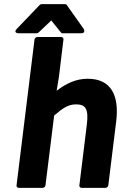

<svg xmlns="http://www.w3.org/2000/svg" viewBox="-20 -897 598 929"><path d="M60 0C59 5 63 12 71 12H186C191 12 199 8 200 0L242 -338C285 -375 311 -392 348 -392C393 -392 410 -372 400 -293L364 0C363 5 367 12 375 12H490C495 12 503 8 504 0L542 -308C558 -435 518 -516 404 -516C345 -516 296 -490 254 -458L265 -524L287 -706C288 -711 284 -718 276 -718H161C156 -718 148 -714 147 -706ZM158 -736C161 -736 165 -738 168 -741L228 -798L274 -741C276 -739 278 -736 282 -736H372C397 -736 385 -757 385 -757L303 -873C301 -876 298 -877 294 -877H182C178 -877 175 -876 172 -873L61 -757C43 -738 68 -736 68 -736Z"/></svg>

Font: Falling Sky
Style: BdObl
Weight: 700
Designer: Paul D. Hunt
Foundry: Adobe Systems Incorporated
Version: Version 1.02